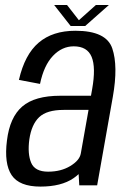

<svg xmlns="http://www.w3.org/2000/svg" viewBox="-20 -720 496 746"><path d="M288 0 285.5 -43.5Q276.5 -35 265.5 -27.5Q218 5 137 5Q55 5 25.2 -39.5Q-4.5 -84 7 -174Q18 -264.5 66.5 -306.2Q115 -348 214.5 -348H333.5L338 -373.5Q353 -458 336 -499Q319 -540 266.5 -540Q221 -540 185.8 -503Q150.5 -466 135.5 -394L53.5 -409.5Q76 -508 130.2 -554.2Q184.5 -600.5 273 -600.5Q393 -600.5 416.2 -532Q439.5 -463.5 418.5 -344.5L357.5 0ZM294 -124 324 -293H227.5Q162 -293 132.2 -264.8Q102.5 -236.5 94 -178.5Q86.5 -122.5 101 -87.8Q115.5 -53 167 -53Q217 -53 253.2 -75Q289.5 -97 294 -124ZM254.5 -619 190.5 -700.5H240.5L286.5 -641.5L352.5 -700.5H403L311 -619Z"/></svg>

Font: Anybody
Style: Italic
Weight: 400
Italic angle: -10°
Designer: Tyler Finck
Foundry: Etcetera Type Company
Version: Version 1.010; ttfautohint (v1.8.3) -l 8 -r 50 -G 200 -x 14 